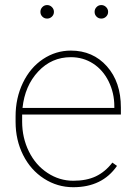

<svg xmlns="http://www.w3.org/2000/svg" viewBox="-20 -741 544 770"><path d="M273.9 9.8Q210 9.8 156.5 -24.7Q103 -59.1 72.8 -119.1Q42.5 -179.2 42.5 -252.4V-274.4Q42.5 -347.7 71.8 -408.7Q101.1 -469.7 152.3 -503.9Q203.6 -538.1 264.2 -538.1Q352.5 -538.1 408.7 -475.1Q464.8 -412.1 464.8 -309.6V-281.7H68.8V-252.9Q68.8 -188.5 95.9 -133.5Q123 -78.6 170.7 -47.4Q218.3 -16.1 273.9 -16.1Q327.1 -16.1 364.5 -33.9Q401.9 -51.8 430.7 -88.9L449.2 -75.7Q390.1 9.8 273.9 9.8ZM264.2 -511.7Q187 -511.7 133.3 -454.3Q79.6 -397 70.3 -308.1H438.5V-314.5Q438.5 -368.2 415.8 -414.3Q393.1 -460.4 353.3 -486.1Q313.5 -511.7 264.2 -511.7ZM142.1 -693.4Q142.1 -704.6 149.9 -712.6Q157.7 -720.7 168.9 -720.7Q180.2 -720.7 188.2 -712.6Q196.3 -704.6 196.3 -693.4Q196.3 -682.1 188.2 -674.3Q180.2 -666.5 168.9 -666.5Q157.7 -666.5 149.9 -674.3Q142.1 -682.1 142.1 -693.4ZM359.4 -693.4Q359.4 -704.6 367.2 -712.6Q375 -720.7 386.2 -720.7Q397.5 -720.7 405.5 -712.6Q413.6 -704.6 413.6 -693.4Q413.6 -682.1 405.5 -674.3Q397.5 -666.5 386.2 -666.5Q375 -666.5 367.2 -674.3Q359.4 -682.1 359.4 -693.4Z"/></svg>

Font: Roboto Thin
Style: Regular
Weight: 250
Designer: Google
Version: Version 2.134; 2016